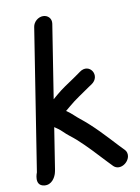

<svg xmlns="http://www.w3.org/2000/svg" viewBox="-90 -795 680 930"><g transform="rotate(-10 250.5 -329.5)"><path d="M136.5 -690 27.1 6C27.1 6 0.9 68.4 51.1 74.8C89 79.6 107 43.2 111.9 25.7C113.9 18.8 115.1 12.1 116.1 6L147.7 -195.1C160.9 -186.5 173 -177.9 183.9 -167.1C205.2 -145.5 224.3 -133.7 244.6 -115.4C289.6 -74.9 329 -31.5 371.1 13.5L396.4 39.9C424.2 66.6 469.7 39.9 475.2 5C477.1 -6.9 473.2 -19.6 465.6 -26.9L441 -52.5C387.9 -109.4 338.7 -164.4 276.7 -213.6C261.6 -224.9 243 -245.1 223.5 -258.4C221.1 -260 221.1 -260 217.9 -262.2C226.4 -269.4 233.6 -275.5 241.6 -281.9C273.5 -309.5 310.6 -332.1 348.6 -359.1L360.4 -366.8C414.6 -402.2 367.7 -474.8 316.9 -437.4L306.4 -429.9C298.8 -424.9 290.1 -418.9 280.1 -411.5C252.2 -392.5 218.9 -371.8 188.7 -345.7L168.6 -328.4L225.5 -690C229.6 -716 210.4 -734 187.4 -734C163.1 -734 140.3 -714.3 136.5 -690Z"/></g></svg>

Font: Just Breathe
Style: BdObl3
Weight: 400
Foundry: Cannot Into Space Fonts
Version: Version 0.72